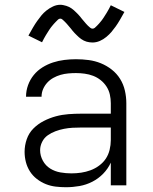

<svg xmlns="http://www.w3.org/2000/svg" viewBox="-20 -776 640 804"><path d="M256 8Q235 8 213.5 5.5Q192 3 172 -5Q152 -13 134.5 -26.5Q117 -40 105.5 -58Q94 -76 88.5 -97Q83 -118 83 -140Q83 -167 92 -193Q101 -219 120 -238Q139 -257 163.5 -269.5Q188 -282 214 -289Q240 -296 267 -298Q294 -300 321 -300H444V-344Q444 -362 440 -380Q436 -398 426 -413.5Q416 -429 401.5 -440.5Q387 -452 370 -458.5Q353 -465 334.5 -467.5Q316 -470 298 -470Q282 -470 265.5 -468.5Q249 -467 233.5 -462.5Q218 -458 203.5 -450Q189 -442 178 -430Q167 -418 160.5 -403Q154 -388 154 -371H89Q89 -396 97.5 -419.5Q106 -443 121.5 -462Q137 -481 158 -494Q179 -507 202 -514.5Q225 -522 249.5 -525Q274 -528 298 -528Q325 -528 351.5 -524.5Q378 -521 402.5 -511Q427 -501 448 -484.5Q469 -468 483 -445.5Q497 -423 503 -396.5Q509 -370 509 -344V0H444V-95Q432 -69 412 -48.5Q392 -28 366.5 -15Q341 -2 313 3Q285 8 256 8ZM279 -50Q300 -50 320 -53Q340 -56 359 -63Q378 -70 395 -82.5Q412 -95 423 -111.5Q434 -128 439 -148.5Q444 -169 444 -189V-242H321Q302 -242 284 -241Q266 -240 248 -236.5Q230 -233 212.5 -226.5Q195 -220 180 -209.5Q165 -199 156.5 -182Q148 -165 148 -147Q148 -124 159.5 -103Q171 -82 190.5 -70Q210 -58 233 -54Q256 -50 279 -50ZM367 -598Q361 -598 354.5 -599Q348 -600 342.5 -601.5Q337 -603 331 -606Q325 -609 320 -612.5Q315 -616 310.5 -620Q306 -624 301.5 -628.5Q297 -633 292.5 -637.5Q288 -642 284.5 -646.5Q281 -651 277 -656Q273 -661 268.5 -666Q264 -671 260 -676Q256 -681 252 -684.5Q248 -688 243 -693Q238 -698 233 -698Q227 -698 223 -694Q219 -690 213.5 -684.5Q208 -679 205.5 -676Q203 -673 200 -669.5Q197 -666 193.5 -661.5Q190 -657 186.5 -651.5Q183 -646 179.5 -640.5Q176 -635 172 -628.5Q168 -622 164 -614.5Q160 -607 156 -599L99 -627Q109 -645 118 -660.5Q127 -676 136 -688.5Q145 -701 153.5 -711.5Q162 -722 174.5 -732Q187 -742 202 -749Q217 -756 233 -756Q239 -756 245.5 -754.5Q252 -753 257.5 -751.5Q263 -750 269 -747Q275 -744 280 -740.5Q285 -737 289.5 -733Q294 -729 298.5 -724.5Q303 -720 307.5 -715.5Q312 -711 315.5 -706.5Q319 -702 323 -697Q327 -692 331.5 -687Q336 -682 340 -677Q344 -672 348 -668.5Q352 -665 357 -660.5Q362 -656 367 -656Q373 -656 377 -659.5Q381 -663 386.5 -668.5Q392 -674 394.5 -677Q397 -680 400 -683.5Q403 -687 406.5 -691.5Q410 -696 413.5 -701.5Q417 -707 420.5 -712.5Q424 -718 428 -724.5Q432 -731 436 -738.5Q440 -746 444 -754L501 -726Q491 -708 482 -692.5Q473 -677 464 -664.5Q455 -652 446.5 -642Q438 -632 425.5 -621.5Q413 -611 398 -604.5Q383 -598 367 -598Z"/></svg>

Font: Iosevka Aile Light
Style: Regular
Weight: 300
Designer: Belleve Invis
Foundry: Belleve Invis
Version: Version 27.3.5; ttfautohint (v1.8.4)